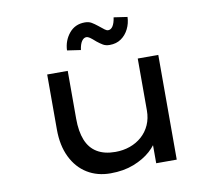

<svg xmlns="http://www.w3.org/2000/svg" viewBox="-82 -842 1070 948"><g transform="rotate(-10 453.0 -368.0)"><path d="M398 10Q332 10 281.5 -21Q231 -52 202.5 -110.5Q174 -169 174 -249V-525H277V-285Q277 -221 294.5 -177.5Q312 -134 348.5 -112Q385 -90 440 -90Q479 -90 513 -102Q547 -114 573 -137Q599 -160 613.5 -192.5Q628 -225 628 -265V-525H731V0H628V-110L646 -122Q634 -91 600 -60.5Q566 -30 515 -10Q464 10 398 10ZM504 -615Q484 -615 470.5 -623Q457 -631 442 -643Q423 -660 413.5 -666.5Q404 -673 396 -673Q383 -673 373 -658.5Q363 -644 359 -615L291 -625Q293 -674 322.5 -710Q352 -746 401 -746Q421 -746 434.5 -738Q448 -730 463 -718Q483 -702 492 -695Q501 -688 509 -688Q523 -688 532.5 -703Q542 -718 546 -746L614 -736Q613 -704 599 -676Q585 -648 561 -631.5Q537 -615 504 -615Z"/></g></svg>

Font: Lexend Tera
Style: Regular
Weight: 400
Designer: Bonnie Shaver-Troup, Thomas Jockin
Foundry: Lexend
Version: Version 1.007